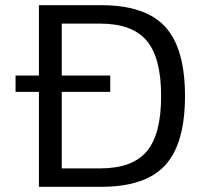

<svg xmlns="http://www.w3.org/2000/svg" viewBox="-20 -720 793 740"><path d="M370 0H130V-366H40V-429H130V-700H370Q540 -700 616.5 -617Q693 -534 693 -350Q693 -166 616.5 -83Q540 0 370 0ZM366 -629H218V-429H405V-366H218V-71H366Q490 -71 545.5 -136.5Q601 -202 601 -350Q601 -497 545.5 -563Q490 -629 366 -629Z"/></svg>

Font: Fivo Sans
Style: Regular
Weight: 400
Designer: Alexander Slobzheninov
Foundry: Alexander Slobzheninov
Version: 1.0